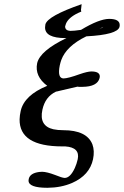

<svg xmlns="http://www.w3.org/2000/svg" viewBox="-20 -684 589 913"><path d="M471.2 -556.2Q459.5 -549.8 453.1 -546.9Q467.3 -551.3 471.2 -556.2ZM349.6 73.2Q361.3 17.1 290.5 12.2Q283.2 11.7 276.4 12.2Q71.3 12.2 73.2 -116.7Q73.7 -135.7 78.6 -157.2Q95.7 -231.4 204.6 -275.9Q144 -321.3 156.7 -383.8Q170.9 -442.9 295.9 -502.9H292Q193.4 -502.9 194.3 -554.2Q194.8 -561 195.8 -567.9Q206.1 -607.9 368.2 -664.1Q367.7 -656.7 366.2 -646Q365.7 -643.1 365.7 -641.8Q365.7 -640.6 365.2 -639.6V-637.2Q365.7 -629.9 366.7 -628.9L351.1 -622.1Q305.2 -600.1 293.5 -570.8Q291 -564 289.6 -558.1Q290 -538.6 314 -537.1Q332 -537.1 365.2 -542Q451.2 -593.8 499 -594.2Q550.3 -594.2 549.3 -563.5Q548.8 -559.6 548.3 -556.2Q538.6 -519 390.6 -511.2Q295.9 -465.3 271.5 -398.9Q267.1 -386.2 264.2 -373Q252 -311.5 282.2 -311Q304.2 -311.5 358.4 -331.1Q395 -343.8 414.1 -344.2Q454.6 -344.2 454.6 -320.3Q454.6 -316.4 453.6 -313Q442.9 -271.5 371.6 -271H355.5Q354 -271 351.6 -271.5Q349.6 -272 348.6 -272Q328.1 -267.1 285.6 -257.3L284.7 -256.8H283.7L282.2 -256.3H281.2L280.3 -255.9H279.3L278.3 -255.4H277.3H276.4L275.4 -254.9H274.4L273.4 -254.4H272.5L271.5 -253.9H270.5L269 -253.4H268.1L267.1 -252.9H266.1L265.1 -252.4H264.2L263.2 -252H262.2L261.2 -251.5H260.3L259.3 -251H258.3L257.3 -250.5H256.3L255.4 -250H253.9L252.9 -249.5H252L251 -249H250H249L248 -248.5H247.1L245.6 -248Q194.8 -223.6 181.6 -162.1Q165 -85 233.9 -69.3Q254.4 -64.9 280.8 -64.9Q392.6 -64.9 419.4 2.4Q430.7 33.2 422.4 73.2Q406.2 149.4 322.8 186Q270.5 208.5 205.6 209Q115.7 209 115.7 174.8Q115.7 170.4 116.7 167Q122.6 139.6 166 133.8Q173.8 132.8 180.7 132.8Q203.1 133.3 241.7 147.9Q274.9 161.6 287.6 162.1Q314 162.1 335.9 114.7Q344.7 95.2 349.6 73.2Z"/></svg>

Font: Linux Libertine Slanted O
Style: Bold Slanted
Weight: 700
Designer: Philipp H. Poll
Foundry: Philipp H. Poll
Version: Version 5.0.0